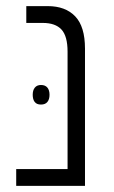

<svg xmlns="http://www.w3.org/2000/svg" viewBox="-20 -608 374 628"><path d="M33 0V-55H201V-439Q201 -490 181 -511.5Q161 -533 120 -533H66V-588H136Q194 -588 226 -554.5Q258 -521 258 -449V0ZM87 -298Q87 -313 94 -321.5Q101 -330 114 -330Q128 -330 135 -321.5Q142 -313 142 -298Q142 -283 135 -274.5Q128 -266 114 -266Q100 -266 93.5 -274.5Q87 -283 87 -298Z"/></svg>

Font: Noto Sans Hebrew SemiCondensed Light
Style: Regular
Weight: 300
Width: 4
Designer: Monotype Design Team
Foundry: Monotype Imaging Inc.
Version: Version 2.003